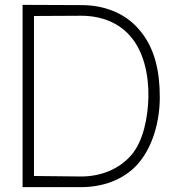

<svg xmlns="http://www.w3.org/2000/svg" viewBox="-20 -771 719 790"><path d="M637.5 -370.8C637.5 -269.8 607.3 -163.5 545.8 -94.8C486.5 -29.2 400 -1 313.5 -1H72.9V-751L315.6 -750C406.3 -750 491.7 -718.8 549 -653.1C617.7 -577.1 637.5 -476 637.5 -370.8ZM590.6 -369.8C592.7 -463.5 570.8 -560.4 515.6 -622.9C466.7 -679.2 393.8 -706.2 314.6 -706.2L119.8 -705.2V-46.9L313.5 -44.8C393.8 -44.8 468.8 -74 519.8 -132.3C570.8 -190.6 588.5 -290.6 590.6 -369.8Z"/></svg>

Font: Manrope Thin
Style: Regular
Weight: 100
Width: 4
Designer: Michael Sharanda
Foundry: Michael Sharanda
Version: Version 2.000;PS 002.000;hotconv 1.0.88;makeotf.lib2.5.64775